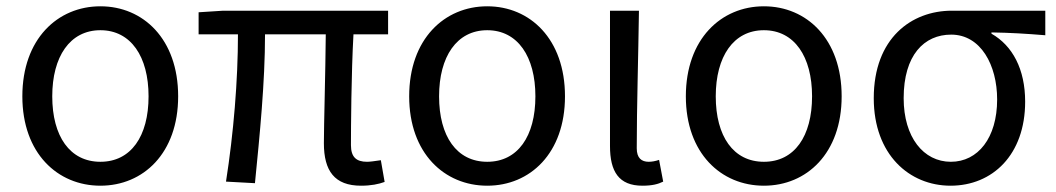

<svg xmlns="http://www.w3.org/2000/svg" viewBox="-20 -577 3355 610"><path d="M299 13C435 13 546 -90 546 -271C546 -453 435 -557 299 -557C163 -557 51 -453 51 -271C51 -90 163 13 299 13ZM299 -63C202 -63 146 -144 146 -271C146 -397 202 -481 299 -481C396 -481 452 -397 452 -271C452 -144 396 -63 299 -63Z M1127 13C1159 13 1183 8 1202 1L1190 -68C1169 -65 1156 -63 1146 -63C1112 -63 1095 -78 1095 -116C1095 -169 1096 -344 1103 -468H1213V-543H689L611 -538V-468H736C736 -321 722 -153 698 0L790 5C805 -146 822 -315 822 -468H1015C1014 -348 1009 -179 1009 -122C1009 -34 1043 13 1127 13Z M1528 13C1664 13 1775 -90 1775 -271C1775 -453 1664 -557 1528 -557C1392 -557 1280 -453 1280 -271C1280 -90 1392 13 1528 13ZM1528 -63C1431 -63 1375 -144 1375 -271C1375 -397 1431 -481 1528 -481C1625 -481 1681 -397 1681 -271C1681 -144 1625 -63 1528 -63Z M2021 13C2052 13 2071 8 2087 0L2074 -69C2062 -65 2051 -63 2041 -63C2018 -63 2003 -75 2003 -106C2003 -237 2008 -396 2010 -543H1918V-113C1918 -32 1946 13 2021 13Z M2407 13C2543 13 2654 -90 2654 -271C2654 -453 2543 -557 2407 -557C2271 -557 2159 -453 2159 -271C2159 -90 2271 13 2407 13ZM2407 -63C2310 -63 2254 -144 2254 -271C2254 -397 2310 -481 2407 -481C2504 -481 2560 -397 2560 -271C2560 -144 2504 -63 2407 -63Z M3000 13C3133 13 3237 -85 3237 -254C3237 -357 3197 -432 3130 -470V-474C3190 -473 3240 -470 3301 -465V-543H3004C2876 -543 2756 -456 2756 -265C2756 -86 2869 13 3000 13ZM3001 -63C2914 -63 2851 -141 2851 -265C2851 -402 2916 -467 3002 -467C3096 -467 3148 -370 3148 -261C3148 -139 3087 -63 3001 -63Z"/></svg>

Font: Noto Sans CJK SC Regular
Style: Regular
Weight: 400
Designer: Ryoko NISHIZUKA (kana & ideographs); Paul D. Hunt (Latin, Greek & Cyrillic); Wenlong ZHANG (bopomofo); Sandoll Communica
Foundry: Adobe Systems Incorporated
Version: Version 1.004;PS 1.004;hotconv 1.0.82;makeotf.lib2.5.63406